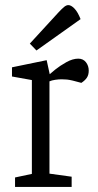

<svg xmlns="http://www.w3.org/2000/svg" viewBox="-20 -733 383 753"><path d="M39 0V-37L105 -51V-419L27 -433V-469L163 -497L175 -442Q179 -446 197 -460.5Q215 -475 240 -489Q265 -503 287 -503Q306 -503 317 -489Q328 -475 328 -456Q328 -439 320.5 -428Q313 -417 299 -408L265 -417Q252 -420 243 -421Q234 -422 222 -422Q210 -422 196.5 -420Q183 -418 174 -414V-52L261 -40V0ZM123 -535 97 -562 209 -684Q222 -698 231 -705.5Q240 -713 248 -713Q259 -713 272 -699.5Q285 -686 296 -658Z"/></svg>

Font: Faustina Light
Style: Regular
Weight: 300
Designer: Alfonso Garcia
Foundry: http://www.omnibus-type.com
Version: Version 1.200